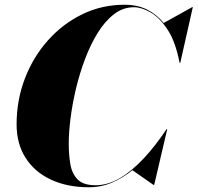

<svg xmlns="http://www.w3.org/2000/svg" viewBox="-20 -780 834 810"><path d="M355 10Q263.5 10 194.8 -22.2Q126 -54.5 88 -114Q50 -173.5 50 -255Q50 -357.5 85 -448.8Q120 -540 182.5 -610Q245 -680 327.5 -720Q410 -760 505 -760Q560 -760 600.8 -739.5Q641.5 -719 670.5 -683L791 -750H793.5L740.5 -515H737.5Q721 -603 687.5 -654.2Q654 -705.5 615.5 -727.5Q577 -749.5 545 -749.5Q499 -749.5 460.8 -720Q422.5 -690.5 392 -641Q361.5 -591.5 338.5 -530.2Q315.5 -469 300.2 -404.5Q285 -340 277.5 -280.2Q270 -220.5 270 -175Q270 -129 276.5 -88.8Q283 -48.5 307 -23.5Q331 1.5 383 1.5Q435 1.5 486.8 -29.2Q538.5 -60 588 -113.5Q637.5 -167 682.5 -235H685.5L630.5 0H627.5L538.5 -62Q498.5 -29.5 452.8 -9.8Q407 10 355 10Z"/></svg>

Font: Bodoni* 72pt Fatface
Style: Italic
Weight: 900
Italic angle: -13°
Version: Version 2.3